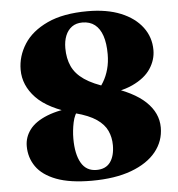

<svg xmlns="http://www.w3.org/2000/svg" viewBox="-53 -768 777 836"><g transform="rotate(-5 336.0 -349.5)"><path d="M314.5 18.5Q219.5 18.5 160 -4.2Q100.5 -27 73 -66.5Q45.5 -106 45.5 -156Q45.5 -195.5 70 -228Q94.5 -260.5 147.2 -281.5Q200 -302.5 284 -308.5L285 -297Q265.5 -277.5 258 -241.5Q250.5 -205.5 250.5 -171Q250.5 -103.5 272.5 -65Q294.5 -26.5 339.5 -26.5Q380 -26.5 399.8 -53.8Q419.5 -81 419.5 -128Q419.5 -162 406.2 -191Q393 -220 360.2 -242.5Q327.5 -265 268.5 -280.5Q151.5 -312.5 99.8 -367Q48 -421.5 48 -489.5Q48 -549 81.5 -601.5Q115 -654 184.2 -686.2Q253.5 -718.5 360.5 -718.5Q444.5 -718.5 505 -693.8Q565.5 -669 598.5 -625.2Q631.5 -581.5 631.5 -525Q631.5 -482 606.2 -443.8Q581 -405.5 526.2 -380Q471.5 -354.5 381.5 -350L367 -363Q385.5 -380 400.2 -404.5Q415 -429 423.2 -459.2Q431.5 -489.5 431.5 -524.5Q431.5 -572.5 420.5 -605Q409.5 -637.5 387.8 -654.5Q366 -671.5 333.5 -671.5Q306 -671.5 287.5 -658Q269 -644.5 259.5 -621Q250 -597.5 250 -566.5Q250 -521.5 265.8 -487Q281.5 -452.5 319 -426.8Q356.5 -401 421 -381.5Q530 -349 582 -299.5Q634 -250 634 -186.5Q634 -127 596.8 -80.8Q559.5 -34.5 488.2 -8Q417 18.5 314.5 18.5Z"/></g></svg>

Font: Fraunces ExtraBold
Style: Regular
Weight: 800
Version: Version 1.000;[b76b70a41]